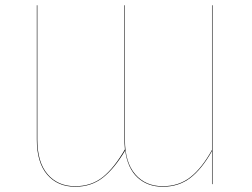

<svg xmlns="http://www.w3.org/2000/svg" viewBox="-20 -700 958 730"><path d="M788 -680V0H786V-126Q748 -58 704 -24Q660 10 599 10Q541 10 503 -25Q465 -60 456 -128Q415 -59 371 -24.5Q327 10 266 10Q199 10 159.5 -36Q120 -82 120 -169V-680H122V-169Q122 -83 161 -37.5Q200 8 266 8Q327 8 370.5 -26.5Q414 -61 455 -132Q453 -154 453 -169V-680H455V-169Q455 -83 494 -37.5Q533 8 599 8Q660 8 704 -26.5Q748 -61 786 -130V-680Z"/></svg>

Font: FiraGO Two
Style: Regular
Weight: 100
Designer: bBox Type
Foundry: bBox Type GmbH
Version: Version 1.001